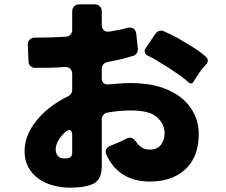

<svg xmlns="http://www.w3.org/2000/svg" viewBox="-20 -820 1040 883"><path d="M301 43Q262 43 224.5 33Q187 23 157.5 2Q128 -19 110.5 -50.5Q93 -82 93 -125Q93 -168 111 -206.5Q129 -245 157.5 -277Q186 -309 221.5 -334.5Q257 -360 293 -377Q312 -387 312 -407V-479Q312 -495 302.5 -504Q293 -513 277 -512Q243 -509 209.5 -508.5Q176 -508 142 -508Q128 -508 119.5 -516.5Q111 -525 111 -539L108 -612Q107 -629 117 -638.5Q127 -648 144 -647Q179 -647 213 -648Q247 -649 282 -651Q296 -652 304 -660.5Q312 -669 312 -683V-767Q312 -782 321 -791Q330 -800 345 -800H415Q430 -800 439 -791Q448 -782 448 -767V-706Q448 -689 458 -680.5Q468 -672 485 -675Q507 -679 526 -682.5Q545 -686 562 -691Q581 -696 593 -689Q605 -682 607 -662L614 -596Q615 -585 609 -575.5Q603 -566 592 -563Q566 -555 537 -548Q508 -541 476 -535Q463 -533 455.5 -524.5Q448 -516 448 -503V-460Q448 -445 457 -437.5Q466 -430 480 -432Q506 -434 531 -436Q556 -438 582 -438Q621 -438 660 -432.5Q699 -427 735.5 -413.5Q772 -400 804 -377.5Q836 -355 859 -321Q894 -268 894 -204Q894 -99 833 -42Q772 15 669 15Q600 15 549 -15.5Q498 -46 469 -109Q463 -123 469 -134Q475 -145 489 -150Q498 -154 507 -157.5Q516 -161 527 -166Q536 -170 544 -173.5Q552 -177 560 -182Q570 -187 577 -187Q593 -187 606 -168Q629 -132 668 -132Q703 -132 720 -154Q737 -176 737 -209Q737 -249 702 -281Q668 -312 582 -312Q554 -312 527.5 -309.5Q501 -307 473 -302Q462 -300 455 -291Q448 -282 448 -271V-55Q448 -12 428 11Q418 22 402.5 28Q387 34 369 37.5Q351 41 333 42Q315 43 301 43ZM846 -442Q832 -455 814 -468Q784 -490 752.5 -510Q721 -530 689 -549Q681 -553 674.5 -556.5Q668 -560 661 -563Q649 -569 646 -579Q643 -589 651 -600L695 -665Q702 -675 712.5 -678Q723 -681 734 -676Q748 -670 762 -663Q776 -656 792 -648Q827 -628 862 -606.5Q897 -585 927 -559Q935 -552 935.5 -542.5Q936 -533 929 -525Q912 -508 898 -487.5Q884 -467 871 -446Q861 -429 846 -442ZM270 -92Q312 -88 312 -116V-199Q312 -222 298 -222Q293 -222 287 -218Q281 -214 275 -208Q269 -202 264 -196Q259 -190 256 -186Q236 -158 236 -133Q236 -117 244 -106Q252 -93 270 -92Z"/></svg>

Font: Higure Gothic Black
Style: Regular
Weight: 900
Designer: Yoshimichi Ohira
Foundry: Positype
Version: Version 1.000